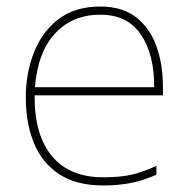

<svg xmlns="http://www.w3.org/2000/svg" viewBox="-20 -558 580 588"><path d="M287 -538Q355 -538 397 -505Q439 -472 459 -416.5Q479 -361 479 -291V-266H86Q85 -145 139 -80Q193 -15 296 -15Q344 -15 378.5 -22Q413 -29 459 -50V-23Q421 -6 382.5 2Q344 10 296 10Q213 10 160.5 -25Q108 -60 83.5 -121Q59 -182 59 -259Q59 -334 84 -397.5Q109 -461 159.5 -499.5Q210 -538 287 -538ZM287 -513Q203 -513 149.5 -456.5Q96 -400 87 -291H452Q453 -390 412 -451.5Q371 -513 287 -513Z"/></svg>

Font: Noto Sans Bengali Thin
Style: Regular
Weight: 100
Designer: Jelle Bosma - Monotype Design Team
Foundry: Monotype Imaging Inc.
Version: Version 2.003; ttfautohint (v1.8.4.7-5d5b)